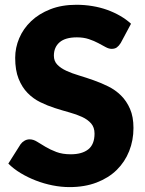

<svg xmlns="http://www.w3.org/2000/svg" viewBox="-20 -756 594 784"><path d="M473 -580.5Q465.5 -568.5 457.2 -562.5Q449 -556.5 436 -556.5Q424.5 -556.5 411.2 -563.8Q398 -571 381.2 -580Q364.5 -589 343 -596.2Q321.5 -603.5 294 -603.5Q246.5 -603.5 223.2 -583.2Q200 -563 200 -528.5Q200 -506.5 214 -492Q228 -477.5 250.8 -467Q273.5 -456.5 302.8 -447.8Q332 -439 362.5 -428.2Q393 -417.5 422.2 -403Q451.5 -388.5 474.2 -366Q497 -343.5 511 -311.2Q525 -279 525 -233.5Q525 -183 507.5 -139Q490 -95 456.8 -62.2Q423.5 -29.5 374.8 -10.8Q326 8 264 8Q230 8 194.8 1Q159.5 -6 126.5 -18.8Q93.5 -31.5 64.5 -49Q35.5 -66.5 14 -88L64 -167Q70 -175.5 79.8 -181.2Q89.5 -187 101 -187Q116 -187 131.2 -177.5Q146.5 -168 165.8 -156.5Q185 -145 210 -135.5Q235 -126 269 -126Q315 -126 340.5 -146.2Q366 -166.5 366 -210.5Q366 -236 352 -252Q338 -268 315.2 -278.5Q292.5 -289 263.5 -297Q234.5 -305 204 -314.8Q173.5 -324.5 144.5 -338.8Q115.5 -353 92.8 -376.2Q70 -399.5 56 -434.2Q42 -469 42 -520Q42 -561 58.5 -600Q75 -639 107 -669.5Q139 -700 185.5 -718.2Q232 -736.5 292 -736.5Q325.5 -736.5 357.2 -731.2Q389 -726 417.5 -715.8Q446 -705.5 470.8 -691.2Q495.5 -677 515 -659Z"/></svg>

Font: Lato Black
Style: Regular
Weight: 900
Designer: Lukasz Dziedzic
Foundry: tyPoland Lukasz Dziedzic
Version: Version 2.007; 2014-02-27